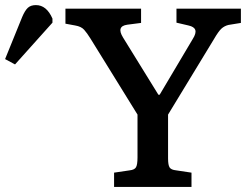

<svg xmlns="http://www.w3.org/2000/svg" viewBox="-239 -734 985 754"><path d="M209 0V-56L270 -65Q289 -67 295 -77Q301 -87 301 -116V-284L116 -583Q103 -604 91.5 -617Q80 -630 56 -634L18 -641V-700H315V-644L261 -637Q217 -631 244 -587L383 -362H388L518 -581Q532 -603 528 -616Q524 -629 501 -634L454 -645V-700H707V-644L658 -636Q642 -632 630.5 -621.5Q619 -611 601 -580L421 -284V-112Q421 -86 427 -76.5Q433 -67 453 -65L513 -56V0ZM-180 -481 -219 -502 -152 -667Q-141 -693 -129.5 -703.5Q-118 -714 -98 -714Q-56 -714 -33 -661V-645Z"/></svg>

Font: Literata Medium
Style: Regular
Weight: 500
Designer: Latin by Veronika Burian and Jose Scaglione. Greek by Irene Vlachou. Cyrillic by Vera Evstafieva.
Foundry: TypeTogether
Version: Version 3.103; ttfautohint (v1.8.4.7-5d5b);gftools[0.9.29]